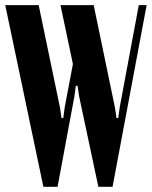

<svg xmlns="http://www.w3.org/2000/svg" viewBox="-30 -720 585 740"><path d="M331.1 -700.2 413.1 -305.2 418.9 -265.1H425.8L431.2 -305.2L504.9 -700.2H535.2L403.8 0H349.1L274.9 -349.1L269 -389.2H262.2L256.8 -349.1L191.9 0H137.2L-9.8 -700.2H119.1L201.2 -305.2L207 -265.1H213.9L219.2 -305.2L251 -473.1L203.1 -700.2Z"/></svg>

Font: Moniqa Black Heading
Style: Regular
Weight: 900
Designer: Rajesh Rajput
Foundry: Rajesh Rajput
Version: Version 1.000